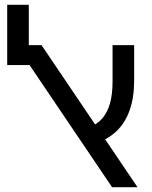

<svg xmlns="http://www.w3.org/2000/svg" viewBox="-20 -780 633 800"><path d="M447 0 47 -592H153L553 0ZM10 -509V-592H138V-509ZM10 -546V-760H100V-546ZM382 -184 352 -250Q385 -262 406.5 -287Q428 -312 438.5 -350Q449 -388 449 -440V-592H539V-446Q539 -374 520.5 -321.5Q502 -269 467 -235Q432 -201 382 -184Z"/></svg>

Font: Noto Sans Hebrew
Style: Regular
Weight: 400
Designer: Monotype Design Team
Foundry: Monotype Imaging Inc.
Version: Version 2.003